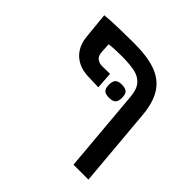

<svg xmlns="http://www.w3.org/2000/svg" viewBox="-157 -764 914 914"><g transform="rotate(45 300.0 -306.5)"><path d="M555.5 0 520.5 -400Q513.5 -479.5 483 -526Q452.5 -572.5 396.2 -592.8Q340 -613 251.5 -613Q217.5 -613 155.2 -611.8Q93 -610.5 55.5 -606.5L69 -472Q72.5 -435 90.5 -406.5Q108.5 -378 140 -362Q171.5 -346 214.5 -346Q223 -346 256 -344.5L272.5 -344Q278 -344 278 -345L272.5 -428.5L217.5 -428Q200.5 -428 186.8 -438.2Q173 -448.5 171 -471.5L168 -523.5Q201 -528 247.5 -528Q306.5 -528 340.8 -520.5Q375 -513 394.8 -489.8Q414.5 -466.5 418.5 -420L455 0ZM305 -388.5Q305 -412.5 315 -422.5Q325 -432.5 348.5 -432.5Q373 -432.5 383.2 -422.5Q393.5 -412.5 393.5 -388.5Q393.5 -364.5 383.2 -354.5Q373 -344.5 348.5 -344.5Q325 -344.5 315 -354.5Q305 -364.5 305 -388.5Z"/></g></svg>

Font: JuliaMono
Style: Bold Italic
Weight: 700
Italic angle: -9°
Monospace: yes
Designer: cormullion
Foundry: corm
Version: Version 0.057; ttfautohint (v1.8.4)